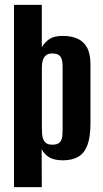

<svg xmlns="http://www.w3.org/2000/svg" viewBox="-20 -650 420 786"><path d="M37.4 116V-630H151.1V-456.8Q165.1 -479.1 183.7 -491Q202.2 -503 236.8 -503Q271.6 -503 297 -491.8Q322.3 -480.7 336.3 -455.3Q350.3 -429.9 350.3 -385.9V-144.8Q350.3 -89.6 338 -56.4Q325.7 -23.1 300.7 -8.4Q275.7 6.3 237.5 6.3Q203.5 6.3 182.6 -5.4Q161.8 -17.2 150.5 -39.5L151.1 116ZM193.9 -57.7Q208.7 -57.7 217.1 -62.1Q225.5 -66.5 229.9 -74.4Q234.3 -82.4 235.3 -93Q236.3 -103.5 236.3 -116.7V-373.9Q236.3 -386.7 235 -397.3Q233.6 -407.9 229.2 -415.5Q224.8 -423.1 216.4 -427.1Q208 -431.1 193.2 -431.1Q177.7 -431.1 168.6 -423.8Q159.5 -416.5 155.5 -404Q151.4 -391.5 151.4 -375.8V-125.9Q151.4 -112.1 152.4 -100Q153.4 -87.8 157.8 -78.2Q162.2 -68.7 170.6 -63.2Q179 -57.7 193.9 -57.7Z"/></svg>

Font: Alumni Sans Thin
Style: Regular
Weight: 100
Designer: Robert E. Leuschke
Foundry: Robert E. Leuschke
Version: Version 1.018